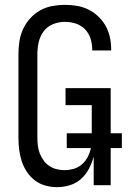

<svg xmlns="http://www.w3.org/2000/svg" viewBox="-20 -763 540 791"><path d="M215 8Q191 8 167 1.5Q143 -5 123.5 -20Q104 -35 90.5 -55.5Q77 -76 69.5 -99Q62 -122 59 -146.5Q56 -171 56 -195V-540Q56 -566 60 -592.5Q64 -619 75 -643Q86 -667 104 -687Q122 -707 145 -720Q168 -733 194.5 -738Q221 -743 247 -743Q272 -743 296.5 -739Q321 -735 343.5 -724Q366 -713 384.5 -695.5Q403 -678 415 -656.5Q427 -635 432.5 -610.5Q438 -586 438 -561V-555H360V-559Q360 -582 353 -604Q346 -626 330 -642.5Q314 -659 292 -666Q270 -673 247 -673Q222 -673 198.5 -663.5Q175 -654 160 -634Q145 -614 139.5 -589.5Q134 -565 134 -540V-195Q134 -179 136 -162.5Q138 -146 144 -130.5Q150 -115 160 -101.5Q170 -88 183.5 -79Q197 -70 213.5 -66Q230 -62 246 -62Q262 -62 278.5 -66Q295 -70 308.5 -79Q322 -88 332 -101.5Q342 -115 348 -130.5Q354 -146 356 -162.5Q358 -179 358 -195V-330H250V-400H436V0H366V-118Q359 -92 346.5 -68Q334 -44 314 -26Q294 -8 268 0Q242 8 215 8ZM482 -153H255V-214H482Z"/></svg>

Font: Iosevka srxl
Style: Regular
Weight: 400
Monospace: yes
Designer: Belleve Invis
Foundry: Belleve Invis
Version: Version 33.0.1; ttfautohint (v1.8.3)